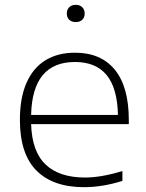

<svg xmlns="http://www.w3.org/2000/svg" viewBox="-20 -767 606 796"><path d="M514 -252.5H109Q112.5 -138.5 169.2 -84.8Q226 -31 332.5 -31Q399.5 -31 487.5 -58V-17Q404.5 9 328.5 9Q199.5 9 131 -60Q62.5 -129 62.5 -270Q62.5 -361.5 90 -423.8Q117.5 -486 168.5 -517.2Q219.5 -548.5 291 -548.5Q398.5 -548.5 456.2 -477.8Q514 -407 514 -269.5ZM109 -290.5H469Q466.5 -402.5 421.8 -456.2Q377 -510 291 -510Q114 -510 109 -290.5ZM257 -711Q257 -727 267 -737Q277 -747 294 -747Q311 -747 321 -737Q331 -727 331 -711Q331 -694.5 321 -685Q311 -675.5 294 -675.5Q277 -675.5 267 -685Q257 -694.5 257 -711Z"/></svg>

Font: Encode Sans Expanded ExtraLight
Style: Regular
Weight: 275
Width: 7
Designer: Multiple Designers
Foundry: Impallari Type
Version: Version 2.000